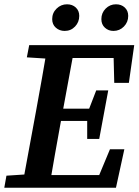

<svg xmlns="http://www.w3.org/2000/svg" viewBox="-20 -874 645 894"><path d="M0 0 10 -56 132 -64H145L140 0ZM82 0 148 -358Q162 -434 175.5 -510.5Q189 -587 202 -664H329L263 -306Q249 -230 235.5 -153Q222 -76 209 0ZM105 -607 116 -664H250L244 -599H229ZM161 0 166 -59H497L422 -11L492 -179H559L520 0ZM210 -311 215 -368H426L421 -311ZM267 -604 272 -664H605L580 -488H512L508 -648L553 -604ZM386 -227V-330L389 -352L428 -453H484L442 -227ZM281 -730Q257 -730 240 -745Q223 -760 223 -785Q223 -814 243.5 -834Q264 -854 292 -854Q317 -854 333 -839Q349 -824 349 -800Q349 -771 329.5 -750.5Q310 -730 281 -730ZM508 -730Q485 -730 468.5 -745Q452 -760 452 -785Q452 -814 472 -834Q492 -854 520 -854Q545 -854 561 -839Q577 -824 577 -800Q577 -771 557 -750.5Q537 -730 508 -730Z"/></svg>

Font: Source Serif 4 SemiBold
Style: Italic
Weight: 600
Italic angle: -12°
Designer: Frank Grießhammer
Foundry: Adobe Systems Incorporated
Version: Version 4.004;hotconv 1.0.116;makeotfexe 2.5.65601